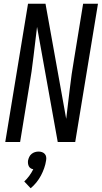

<svg xmlns="http://www.w3.org/2000/svg" viewBox="-20 -755 541 1021"><path d="M8 0 129 -735H222L332 -123Q342 -202 351 -281.5Q360 -361 374 -441L422 -735H501L380 0H287L177 -612Q167 -533 158 -453.5Q149 -374 135 -294L87 0ZM143 246 109 210Q124 196 136 179.5Q148 163 157 145Q149 144 142.5 139.5Q136 135 133 128.5Q130 122 129 114.5Q128 107 129 99Q131 89 135.5 79.5Q140 70 148 63.5Q156 57 165.5 54Q175 51 185 51Q195 51 203.5 54Q212 57 218 63.5Q224 70 225.5 79.5Q227 89 225 99Q222 119 215 139Q208 159 198 178Q188 197 174 214.5Q160 232 143 246Z"/></svg>

Font: Iosevka Term Curly Oblique
Style: Regular
Weight: 400
Italic angle: -9°
Designer: Belleve Invis
Foundry: Belleve Invis
Version: Version 32.3.0